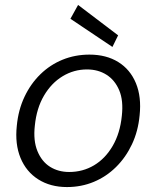

<svg xmlns="http://www.w3.org/2000/svg" viewBox="-20 -745 633 777"><path d="M251 12Q184 12 135 -19Q86 -50 63 -106Q40 -162 48 -236Q54 -300 79 -353Q104 -406 143.5 -444.5Q183 -483 233.5 -503.5Q284 -524 342 -524Q410 -524 458.5 -494Q507 -464 530 -408.5Q553 -353 545 -278Q539 -214 514 -161Q489 -108 449.5 -69Q410 -30 359.5 -9Q309 12 251 12ZM260 -49Q315 -49 360.5 -76Q406 -103 436 -154.5Q466 -206 473 -276Q480 -338 462.5 -379.5Q445 -421 411 -442.5Q377 -464 332 -464Q279 -464 233.5 -436.5Q188 -409 158 -358Q128 -307 121 -237Q114 -176 131.5 -133.5Q149 -91 182.5 -70Q216 -49 260 -49ZM435 -555 265 -669 296 -725 458 -602Z"/></svg>

Font: DM Sans 12pt Light
Style: Italic
Weight: 300
Italic angle: -10°
Version: Version 4.004;gftools[0.9.30]